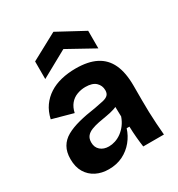

<svg xmlns="http://www.w3.org/2000/svg" viewBox="-184 -887 947 1021"><g transform="rotate(-30 289.5 -376.5)"><path d="M187 14Q144 14 110 -3Q76 -20 56 -53Q36 -86 36 -135Q36 -178 53 -207.5Q70 -237 102 -255Q134 -273 180 -285Q226 -297 284 -305Q318 -311 339 -316Q360 -321 370 -331Q380 -341 380 -360Q380 -389 359.5 -408.5Q339 -428 296 -428Q269 -428 244 -418.5Q219 -409 202 -388.5Q185 -368 178 -336L51 -371Q61 -415 83 -446Q105 -477 137.5 -498Q170 -519 211.5 -529Q253 -539 300 -539Q376 -539 425 -514Q474 -489 498 -437.5Q522 -386 522 -305V-215Q522 -180 523 -144Q524 -108 526.5 -71.5Q529 -35 532 0H405Q401 -27 398 -60Q395 -93 394 -128H377Q365 -89 338.5 -56.5Q312 -24 274 -5Q236 14 187 14ZM248 -91Q267 -91 287 -97.5Q307 -104 325.5 -117.5Q344 -131 359 -151Q374 -171 383 -197L381 -274L404 -270Q388 -257 364.5 -249.5Q341 -242 315.5 -238Q290 -234 265 -229Q240 -224 219.5 -216Q199 -208 187.5 -194Q176 -180 176 -156Q176 -126 196 -108.5Q216 -91 248 -91ZM133 -571V-679L296 -767L459 -679V-571L296 -661Z"/></g></svg>

Font: Bricolage Grotesque 24pt
Style: Bold
Weight: 700
Designer: Mathieu Triay
Foundry: Atelier Triay
Version: Version 1.001;gftools[0.9.33.dev8+g029e19f]